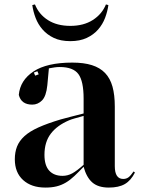

<svg xmlns="http://www.w3.org/2000/svg" viewBox="-20 -839 639 868"><path d="M537 -30Q551 -30 561 -37.5Q571 -45 584 -64L590 -59Q572 -23 544.5 -7Q517 9 472 9Q424 9 397.5 -14Q371 -37 358 -85Q335 -61 316 -43Q297 -25 277.5 -13.5Q258 -2 236 3.5Q214 9 185 9Q122 9 84.5 -25Q47 -59 47 -119Q47 -151 57 -176.5Q67 -202 90.5 -223.5Q114 -245 154 -263Q194 -281 254 -299Q275 -305 301 -311.5Q327 -318 358 -326V-393Q358 -472 334.5 -504Q311 -536 250 -536Q239 -536 228 -534.5Q217 -533 201 -530L194 -454Q189 -404 170 -385Q151 -366 126 -366Q76 -366 65 -410Q71 -476 131.5 -516Q192 -556 307 -556Q359 -556 395.5 -544.5Q432 -533 455 -509Q478 -485 488.5 -447.5Q499 -410 499 -357V-88Q499 -30 537 -30ZM133 -511 139 -497 155 -503 149 -517ZM263 -44Q286 -44 307 -55.5Q328 -67 358 -94V-315Q333 -308 317 -303.5Q301 -299 292 -295Q238 -272 209.5 -234.5Q181 -197 181 -139Q181 -91 202.5 -67.5Q224 -44 263 -44ZM298 -722Q358 -722 399.5 -748.5Q441 -775 459 -819L470 -816Q466 -787 455 -758Q444 -729 423.5 -705.5Q403 -682 372 -667.5Q341 -653 298 -653Q254 -653 223.5 -667.5Q193 -682 172.5 -705.5Q152 -729 141 -758Q130 -787 126 -816L138 -819Q156 -774 197 -748Q238 -722 298 -722Z"/></svg>

Font: XinYuGongZhangJiaSongA
Style: Regular
Weight: 900
Designer: XinYuGong
Foundry: Adobe Systems Incorporated
Version: Version 1.00